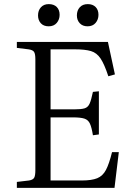

<svg xmlns="http://www.w3.org/2000/svg" viewBox="-20 -914 649 934"><path d="M62 0V-29L121 -36Q140 -39 146 -49Q152 -59 152 -86V-626Q152 -651 146 -661Q140 -671 119 -674L62 -681V-710H505L539 -552L507 -543Q488 -601 469.5 -629Q451 -657 422.5 -665.5Q394 -674 344 -674H226V-382H340Q375 -382 391.5 -387Q408 -392 416 -410Q424 -428 432 -467L461 -470V-260L432 -256Q426 -294 417.5 -312.5Q409 -331 390.5 -337Q372 -343 335 -343H226V-36H378Q426 -36 453 -47Q480 -58 495.5 -87.5Q511 -117 525 -174H558L537 0ZM406 -786Q382 -786 368 -801Q354 -816 354 -839Q354 -863 368 -878.5Q382 -894 407 -894Q431 -894 445 -880Q459 -866 459 -842Q459 -819 445 -802.5Q431 -786 406 -786ZM217 -786Q192 -786 178.5 -801Q165 -816 165 -839Q165 -863 179 -878.5Q193 -894 217 -894Q242 -894 256 -880Q270 -866 270 -842Q270 -819 256 -802.5Q242 -786 217 -786Z"/></svg>

Font: Literata 36pt Light
Style: Regular
Weight: 300
Designer: Latin by Veronika Burian and Jose Scaglione. Greek by Irene Vlachou. Cyrillic by Vera Evstafieva.
Foundry: TypeTogether
Version: Version 3.002